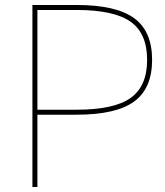

<svg xmlns="http://www.w3.org/2000/svg" viewBox="-20 -750 663 770"><path d="M110 -730H287Q445 -730 517.5 -677.5Q590 -625 590 -510Q590 -395 517.5 -342.5Q445 -290 287 -290H130V0H110ZM287 -310Q437 -310 503.5 -357Q570 -404 570 -510Q570 -616 503.5 -663Q437 -710 287 -710H130V-310Z"/></svg>

Font: Enso Thin
Style: Regular
Weight: 100
Designer: Coji Morishita
Foundry: UNDERFOREST DESIGN
Version: Version 1.000